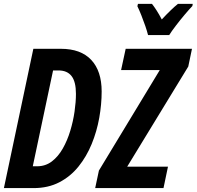

<svg xmlns="http://www.w3.org/2000/svg" viewBox="-22 -964 1008 984"><path d="M-2 0 148.9 -713.9H290Q392.1 -713.9 445.6 -657Q499 -600.1 499 -495.1Q499 -429.2 486.6 -359.6Q474.1 -290 447.8 -225.8Q421.4 -161.6 380.4 -110.6Q339.4 -59.6 282 -29.8Q224.6 0 149.9 0ZM146 -111.8H168Q210.9 -111.8 243.7 -136.7Q276.4 -161.6 299.8 -202.9Q323.2 -244.1 338.1 -293.5Q353 -342.8 360.1 -392.3Q367.2 -441.9 367.2 -482.9Q367.2 -545.4 344.7 -574.2Q322.3 -603 277.8 -603H250ZM465.8 0 484.9 -89.8 796.9 -605H598.6L622.1 -713.9H961.9L942.9 -623L629.9 -109.9H838.9L815.9 0ZM736.8 -784.2Q731.9 -803.7 722.7 -830.8Q713.4 -857.9 702.6 -885Q691.9 -912.1 682.1 -932.1L685.1 -944.3H756.8Q767.6 -930.7 780.5 -910.6Q793.5 -890.6 807.1 -864.3Q831.1 -890.1 852.1 -910.4Q873 -930.7 890.1 -944.3H965.8L963.9 -933.1Q948.2 -917 924.6 -888.9Q900.9 -860.8 878.9 -832Q856.9 -803.2 845.2 -784.2Z"/></svg>

Font: Open Sans Condensed
Style: Bold Italic
Weight: 700
Width: 3
Italic angle: -12°
Designer: Monotype Design Team
Foundry: Monotype Imaging Inc.
Version: Version 3.003; ttfautohint (v1.8.4)